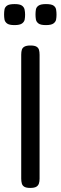

<svg xmlns="http://www.w3.org/2000/svg" viewBox="-43 -911 297 941"><path d="M105 10Q86 10 76.5 4.5Q67 -1 64 -11.5Q61 -22 61 -36V-643Q61 -657 64 -667Q67 -677 77 -682.5Q87 -688 106 -688Q126 -688 135.5 -682.5Q145 -677 148 -667Q151 -657 151 -642V-35Q151 -21 147.5 -11Q144 -1 134.5 4.5Q125 10 105 10ZM182 -788Q156 -788 145.5 -796Q135 -804 133 -815.5Q131 -827 131 -840Q131 -853 133 -864.5Q135 -876 146 -883.5Q157 -891 182 -891Q209 -891 219.5 -883.5Q230 -876 232 -864Q234 -852 234 -839Q234 -827 232 -815.5Q230 -804 219 -796Q208 -788 182 -788ZM28 -788Q2 -788 -8.5 -796Q-19 -804 -21 -815.5Q-23 -827 -23 -840Q-23 -853 -21 -864.5Q-19 -876 -8.5 -883.5Q2 -891 29 -891Q54 -891 64.5 -883.5Q75 -876 77.5 -864Q80 -852 80 -839Q80 -827 78 -815.5Q76 -804 65 -796Q54 -788 28 -788Z"/></svg>

Font: Fredoka Expanded
Style: Regular
Weight: 400
Width: 7
Designer: Ben Nathan
Foundry: Milena B. Brandão, Ben Nathan
Version: Version 2.001